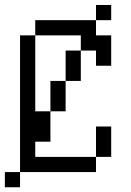

<svg xmlns="http://www.w3.org/2000/svg" viewBox="-20 -708 540 790"><path d="M437.5 -625H375V-687.5H437.5ZM0 0H62.5V62.5H0ZM62.5 -562.5H125V-250H187.5V-125H125V-62.5H375V0H62.5ZM125 -625H375V-562.5H437.5V-437.5H375V-500H312.5V-562.5H125ZM187.5 -375H250V-250H187.5ZM250 -500H312.5V-375H250ZM375 -187.5H437.5V-62.5H375Z"/></svg>

Font: 寒蝉点阵体 16px
Style: Regular
Weight: 400
Designer: Designed by Warren2060
Foundry: ChillType
Version: Version 1.000